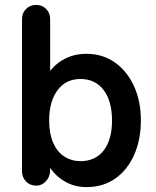

<svg xmlns="http://www.w3.org/2000/svg" viewBox="-20 -750 636 785"><path d="M333 15Q291 15 257.5 -1.5Q224 -18 201 -43.5Q178 -69 167 -97H185V-59Q186 -30 169 -10.5Q152 9 128 9Q103 9 86.5 -8Q70 -25 70 -50V-672Q70 -697 86.5 -713.5Q103 -730 128 -730Q152 -730 168.5 -713.5Q185 -697 185 -672V-425L168 -435Q184 -463 207.5 -484Q231 -505 262.5 -517.5Q294 -530 333 -530Q400 -530 450 -494.5Q500 -459 528 -397.5Q556 -336 556 -258Q556 -180 529 -118Q502 -56 452 -20.5Q402 15 333 15ZM308 -91Q370 -91 404 -135Q438 -179 438 -257Q438 -336 404 -381.5Q370 -427 309 -427Q249 -427 215 -381Q181 -335 181 -258Q181 -204 197 -167Q213 -130 241.5 -111Q270 -92 308 -91Z"/></svg>

Font: National Park SemiBold
Style: Regular
Weight: 600
Designer: Andrea Herstowski, Ben Hoepner
Version: Version 1.009